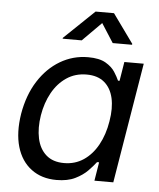

<svg xmlns="http://www.w3.org/2000/svg" viewBox="-54 -804 716 862"><g transform="rotate(5 304.0 -372.5)"><path d="M232.4 11.7Q165 11.7 118.7 -23.2Q72.3 -58.1 53.7 -121.3Q35.2 -184.6 48.8 -270.5Q63.5 -356.4 103.3 -418.9Q143.1 -481.4 200.9 -515.6Q258.8 -549.8 326.7 -549.8Q377.4 -549.8 405.8 -533.2Q434.1 -516.6 448 -494.9Q461.9 -473.1 469.2 -456.5H476.1L490.2 -542.5H577.6L487.8 0H402.8L416.5 -84H407.2Q393.6 -65.9 371.8 -43.7Q350.1 -21.5 316.2 -4.9Q282.2 11.7 232.4 11.7ZM259.8 -66.9Q309.1 -66.9 347.7 -92.8Q386.2 -118.7 411.6 -164.8Q437 -210.9 446.8 -271.5Q457 -331.5 446.8 -376.5Q436.5 -421.4 406.5 -446.5Q376.5 -471.7 326.7 -471.7Q275.4 -471.7 236.1 -445.1Q196.8 -418.5 171.9 -373.3Q147 -328.1 137.7 -271.5Q128.4 -213.4 138.4 -167Q148.4 -120.6 178.7 -93.8Q209 -66.9 259.8 -66.9ZM291 -622.6H205.1L205.6 -626.5L341.8 -756.8H424.8L518.6 -626.5L517.6 -622.6H430.7L376 -708Z"/></g></svg>

Font: Inter 16pt
Style: Italic
Weight: 400
Italic angle: -9.3988°
Version: Version 4.001;git-66647c0bb